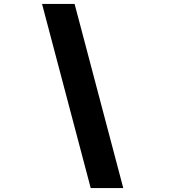

<svg xmlns="http://www.w3.org/2000/svg" viewBox="-20 -820 890 982"><path d="M195 -800H361.5L610.5 142H444Z"/></svg>

Font: League Mono Wide ExtraBold
Style: Regular
Weight: 800
Width: 8
Designer: Tyler Finck
Foundry: The League of Moveable Type / Tyler Finck
Version: Version 2.210